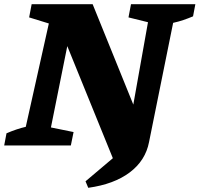

<svg xmlns="http://www.w3.org/2000/svg" viewBox="-42 -694 952 916"><path d="M505 82 279 -474 201 -86 309 -64 296 0H-22L-11 -58Q12 -68 35.5 -76Q59 -84 81 -89L191 -582L97 -611L109 -674H400L594 -195L664 -588L571 -611L583 -674H890L879 -616Q855 -606 833 -598.5Q811 -591 784 -585L669 -16ZM379 202 366 171 560 7 594 -195 669 -16Q652 72 577 128.5Q502 185 379 202Z"/></svg>

Font: Piazzolla Thin Black
Style: Italic
Weight: 900
Italic angle: -11.3°
Version: Version 2.005